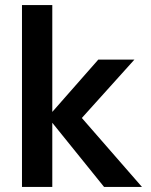

<svg xmlns="http://www.w3.org/2000/svg" viewBox="-20 -740 596 760"><path d="M392 0 187 -254V0H67V-720H187V-297L369 -504H512L304 -273L542 0Z"/></svg>

Font: AWOL-DM SemiBold
Style: Regular
Weight: 600
Designer: Colophon Foundry, Jonny Pinhorn, Mikhail Sharanda
Foundry: Colophon Foundry
Version: Version 1.000;Glyphs 3.2.3 (3260)